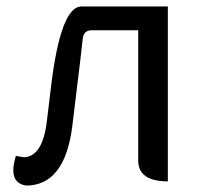

<svg xmlns="http://www.w3.org/2000/svg" viewBox="-20 -563 633 596"><path d="M61 13Q11 5 24 -59L29 -79L53 -75Q113 -75 126 -191Q129 -216 138 -291Q168 -543 233 -543H501V0Q409 0 409 -65V-469H265Q240 -469 237 -444L229 -374Q211 -222 204 -168Q180 13 61 13Z"/></svg>

Font: Swei Toothpaste CJK TC
Style: Regular
Weight: 400
Version: Version 1.0